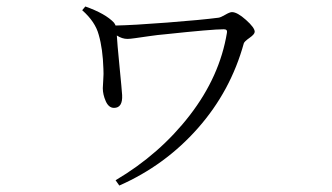

<svg xmlns="http://www.w3.org/2000/svg" viewBox="-20 -532 1040 601"><path d="M237.3 -500 247.1 -511.7Q310.5 -489.3 336.9 -460.9Q340.8 -455.1 341.8 -452.1Q396.5 -453.1 503.9 -461.4Q611.3 -469.7 664.1 -476.6Q670.9 -477.5 685.1 -485.8Q699.2 -494.1 706.1 -494.1Q722.7 -494.1 750 -469.7Q777.3 -445.3 777.3 -432.6Q777.3 -424.8 761.2 -413.6Q745.1 -402.3 743.2 -396.5Q702.1 -247.1 599.6 -130.9Q497.1 -14.6 353.5 48.8L341.8 32.2Q480.5 -49.8 574.2 -171.4Q668 -293 690.4 -429.7Q692.4 -440.4 680.7 -440.4Q643.6 -440.4 498 -424.8Q474.6 -422.9 447.3 -418.9Q419.9 -415 403.3 -412.6Q386.7 -410.2 378.9 -410.2Q362.3 -410.2 345.7 -420.9Q346.7 -399.4 354 -325.2Q361.3 -251 362.3 -234.4Q364.3 -194.3 336.9 -194.3Q320.3 -194.3 311 -215.3Q301.8 -236.3 301.8 -255.9Q301.8 -261.7 303.2 -281.7Q304.7 -301.8 303.7 -316.4Q301.8 -378.9 289.1 -422.9Q278.3 -463.9 237.3 -500Z"/></svg>

Font: GenYoMin TW TTF Light
Style: Regular
Weight: 300
Version: Version 1.300